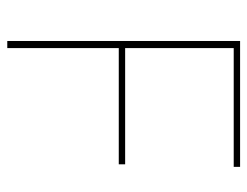

<svg xmlns="http://www.w3.org/2000/svg" viewBox="-96 -583 679 527"><g transform="rotate(90 243.5 -319.5)"><path d="M112 0H92.5V-639H112ZM431 -306H102.5V-323.5H431ZM438 -621.5H98V-639H438Z"/></g></svg>

Font: Anek Devanagari Medium Thin
Style: Regular
Weight: 250
Version: Version 1.003